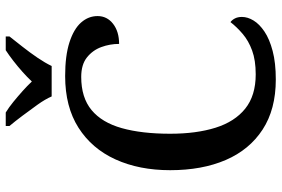

<svg xmlns="http://www.w3.org/2000/svg" viewBox="-176 -795 981 669"><g transform="rotate(-90 314.5 -460.5)"><path d="M372 10Q268 10 197.5 -36Q127 -82 91.5 -164.5Q56 -247 56 -358Q56 -466 93.5 -548.5Q131 -631 204 -677.5Q277 -724 384 -724Q455 -724 501.5 -709Q548 -694 570.5 -668.5Q593 -643 593 -611Q593 -578 566 -557Q539 -536 496 -536Q496 -568 485 -598Q474 -628 449 -648Q424 -668 381 -668Q309 -668 265.5 -632Q222 -596 202.5 -526.5Q183 -457 183 -358Q183 -267 204 -200Q225 -133 270.5 -96.5Q316 -60 390 -60Q439 -60 473 -72.5Q507 -85 531 -105.5Q555 -126 572 -148Q580 -142 585 -132Q590 -122 590 -108Q590 -88 577.5 -67.5Q565 -47 539 -29.5Q513 -12 471.5 -1Q430 10 372 10ZM313 -771Q303 -794 284 -820.5Q265 -847 245.5 -873Q226 -899 210 -918V-931H257Q275 -920 294 -904.5Q313 -889 331.5 -872.5Q350 -856 365 -840Q380 -856 398.5 -872.5Q417 -889 437 -904.5Q457 -920 474 -931H522V-918Q507 -899 486.5 -873Q466 -847 448 -820.5Q430 -794 419 -771Z"/></g></svg>

Font: Noto Serif Armenian Medium
Style: Regular
Weight: 500
Version: Version 2.007